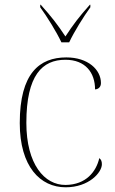

<svg xmlns="http://www.w3.org/2000/svg" viewBox="-20 -786 488 816"><path d="M241 -606H274C295 -651 335 -715 364 -755V-766H362C317 -716 290 -680 258 -631C226 -680 198 -716 153 -766H151V-755C180 -715 220 -651 241 -606ZM259 10C358 10 413 -53 413 -88C413 -100 410 -108 402 -114C389 -57 346 -1 259 0C169 1 92 -88 92 -264C92 -467 160 -532 258 -532C343 -532 384 -477 384 -406C399 -407 409 -417 409 -433C409 -490 354 -542 262 -542C148 -542 64 -475 64 -263C64 -78 151 10 259 10Z"/></svg>

Font: Noto Serif Display Thin
Style: Regular
Weight: 100
Designer: Monotype Design Team
Foundry: Monotype Imaging Inc.
Version: Version 2.009